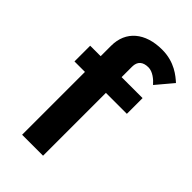

<svg xmlns="http://www.w3.org/2000/svg" viewBox="-220 -791 864 864"><g transform="rotate(45 212.5 -358.5)"><path d="M100 0H233.3V-400H366.7V-500H233.3V-566.7C233.3 -600 252.5 -616.7 287.5 -616.7C315 -616.7 341.7 -594.2 358.3 -575L425 -654.2C401.7 -675 355 -716.7 275 -716.7C167.5 -716.7 100 -660 100 -566.7V-500H33.3V-400H100Z"/></g></svg>

Font: BoonHome
Style: Bold
Weight: 700
Designer: Sungsit Sawaiwan
Foundry: Sungsit Sawaiwan
Version: Version 0.2